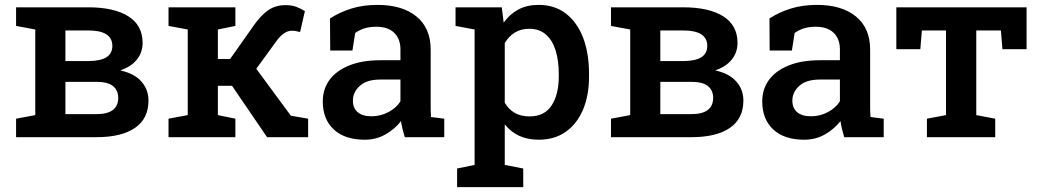

<svg xmlns="http://www.w3.org/2000/svg" viewBox="-20 -558 4229 781"><path d="M45.4 0V-75.2L123.5 -89.8V-438L45.4 -452.6V-528.3H123.5H338.4Q443.8 -528.3 502 -491.7Q560.1 -455.1 560.1 -383.3Q560.1 -345.2 537.1 -316.2Q514.2 -287.1 469.2 -271.5Q526.4 -259.3 555.2 -226.3Q584 -193.4 584 -148.9Q584 -75.7 529.1 -37.8Q474.1 0 372.6 0ZM246.1 -93.8H372.1Q417 -93.8 439 -110.6Q460.9 -127.4 460.9 -159.7Q460.9 -190.9 439.5 -208Q418 -225.1 372.6 -225.1H246.1ZM246.1 -309.6H340.8Q389.6 -310.1 413.3 -325.4Q437 -340.8 437 -371.1Q437 -434.1 339.4 -434.1H246.1Z M665.5 0V-75.2L743.7 -89.8V-438L665.5 -452.6V-528.3H937.5V-452.6L866.2 -438V-317.9H916L1007.8 -448.2Q1037.6 -492.2 1068.4 -514.6Q1099.1 -537.1 1140.6 -537.1Q1166 -537.1 1183.8 -530.8Q1201.7 -524.4 1220.2 -512.7L1200.7 -427.7Q1184.1 -431.6 1179.9 -432.4Q1175.8 -433.1 1167 -433.1Q1149.9 -433.1 1133.5 -421.1Q1117.2 -409.2 1105 -391.6L1022.5 -278.3L1163.1 -87.4L1233.4 -75.2V0H1066.4L923.8 -209H866.2V-89.8L937.5 -75.2V0Z M1463.4 10.3Q1382.8 10.3 1337.9 -31.2Q1293 -72.8 1293 -145.5Q1293 -195.3 1320.3 -232.9Q1347.7 -270.5 1400.4 -291.7Q1453.1 -313 1528.3 -313H1608.9V-357.4Q1608.9 -399.4 1583.7 -424.3Q1558.6 -449.2 1510.7 -449.2Q1483.4 -449.2 1462.4 -442.6Q1441.4 -436 1424.8 -423.8L1413.6 -352.5H1323.2L1322.3 -482.9Q1361.3 -508.3 1409.2 -523.2Q1457 -538.1 1515.6 -538.1Q1616.2 -538.1 1674.1 -491Q1731.9 -443.8 1731.9 -356V-123Q1731.9 -112.3 1732.2 -102.1Q1732.4 -91.8 1733.4 -82L1787.1 -75.2V0H1626.5Q1621.6 -17.1 1617.4 -33.2Q1613.3 -49.3 1611.3 -65.4Q1585 -32.2 1547.6 -11Q1510.3 10.3 1463.4 10.3ZM1491.2 -85Q1528.3 -85 1560.5 -102.3Q1592.8 -119.6 1608.9 -146V-234.4H1526.9Q1471.7 -234.4 1443.6 -208.7Q1415.5 -183.1 1415.5 -148.9Q1415.5 -118.2 1435.1 -101.6Q1454.6 -85 1491.2 -85Z M1839.4 203.1V127.4L1910.6 112.8V-438L1833 -452.6V-528.3H2021L2028.8 -465.8Q2053.2 -500.5 2088.4 -519.3Q2123.5 -538.1 2171.4 -538.1Q2235.8 -538.1 2281.7 -502.9Q2327.6 -467.8 2351.8 -404.8Q2376 -341.8 2376 -257.3V-247.1Q2376 -169.9 2351.6 -112.1Q2327.1 -54.2 2281.5 -22Q2235.8 10.3 2171.4 10.3Q2126 10.3 2091.8 -5.6Q2057.6 -21.5 2033.2 -52.2V112.8L2108.4 127.4V203.1ZM2134.3 -84.5Q2194.8 -84.5 2223.9 -129.2Q2252.9 -173.8 2252.9 -247.1V-257.3Q2252.9 -312 2240 -353.3Q2227.1 -394.5 2200.4 -417.7Q2173.8 -440.9 2133.3 -440.9Q2099.1 -440.9 2074 -425.5Q2048.8 -410.2 2033.2 -382.3V-140.1Q2048.8 -113.3 2073.7 -98.9Q2098.6 -84.5 2134.3 -84.5Z M2465.3 0V-75.2L2543.5 -89.8V-438L2465.3 -452.6V-528.3H2543.5H2758.3Q2863.8 -528.3 2921.9 -491.7Q2980 -455.1 2980 -383.3Q2980 -345.2 2957 -316.2Q2934.1 -287.1 2889.2 -271.5Q2946.3 -259.3 2975.1 -226.3Q3003.9 -193.4 3003.9 -148.9Q3003.9 -75.7 2949 -37.8Q2894 0 2792.5 0ZM2666 -93.8H2792Q2836.9 -93.8 2858.9 -110.6Q2880.9 -127.4 2880.9 -159.7Q2880.9 -190.9 2859.4 -208Q2837.9 -225.1 2792.5 -225.1H2666ZM2666 -309.6H2760.7Q2809.6 -310.1 2833.3 -325.4Q2856.9 -340.8 2856.9 -371.1Q2856.9 -434.1 2759.3 -434.1H2666Z M3251 10.3Q3170.4 10.3 3125.5 -31.2Q3080.6 -72.8 3080.6 -145.5Q3080.6 -195.3 3107.9 -232.9Q3135.3 -270.5 3188 -291.7Q3240.7 -313 3315.9 -313H3396.5V-357.4Q3396.5 -399.4 3371.3 -424.3Q3346.2 -449.2 3298.3 -449.2Q3271 -449.2 3250 -442.6Q3229 -436 3212.4 -423.8L3201.2 -352.5H3110.8L3109.9 -482.9Q3148.9 -508.3 3196.8 -523.2Q3244.6 -538.1 3303.2 -538.1Q3403.8 -538.1 3461.7 -491Q3519.5 -443.8 3519.5 -356V-123Q3519.5 -112.3 3519.8 -102.1Q3520 -91.8 3521 -82L3574.7 -75.2V0H3414.1Q3409.2 -17.1 3405 -33.2Q3400.9 -49.3 3398.9 -65.4Q3372.6 -32.2 3335.2 -11Q3297.9 10.3 3251 10.3ZM3278.8 -85Q3315.9 -85 3348.1 -102.3Q3380.4 -119.6 3396.5 -146V-234.4H3314.5Q3259.3 -234.4 3231.2 -208.7Q3203.1 -183.1 3203.1 -148.9Q3203.1 -118.2 3222.7 -101.6Q3242.2 -85 3278.8 -85Z M3750.5 0V-75.2L3828.1 -89.8V-434.1H3730L3723.6 -357.9H3626V-528.3H4155.8V-357.9H4057.6L4051.3 -434.1H3951.2V-89.8L4028.3 -75.2V0Z"/></svg>

Font: Roboto Slab LO Medium
Style: Regular
Weight: 500
Designer: Google
Version: Version 2.000